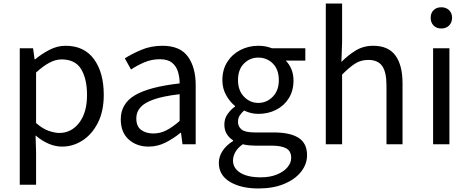

<svg xmlns="http://www.w3.org/2000/svg" viewBox="-20 -816 2653 1086"><path d="M91.8 229V-543H167L175.8 -480H178.2Q214.8 -510.7 259.3 -533.9Q303.7 -557.1 351.1 -557.1Q456.1 -557.1 511.5 -481.4Q566.9 -405.8 566.9 -279.8Q566.9 -187 533.7 -121.6Q500.5 -56.2 446.8 -21.5Q393.1 13.2 331.1 13.2Q256.3 13.2 181.2 -49.8L184.1 44.9V229ZM315.9 -64Q383.3 -64 427.7 -121.3Q472.2 -178.7 472.2 -278.8Q472.2 -369.6 439 -424.8Q405.8 -480 328.1 -480Q294.4 -480 258.8 -460.9Q223.1 -441.9 184.1 -405.8V-120.1Q220.2 -88.4 254.6 -76.2Q289.1 -64 315.9 -64Z M820.8 13.2Q752.9 13.2 708 -27.1Q663.1 -67.4 663.1 -141.1Q663.1 -229.5 742.9 -277.1Q822.8 -324.7 996.1 -344.2Q996.1 -378.9 986.6 -410.4Q977.1 -441.9 952.9 -461.4Q928.7 -481 883.8 -481Q836.9 -481 795.2 -462.9Q753.4 -444.8 721.2 -422.9L686 -485.8Q722.7 -509.8 777.8 -533.4Q833 -557.1 898.9 -557.1Q998.5 -557.1 1042.7 -496.1Q1086.9 -435.1 1086.9 -334V0H1012.2L1003.9 -64.9H1001Q961.9 -32.7 916.5 -9.8Q871.1 13.2 820.8 13.2ZM847.2 -61Q886.2 -61 921.1 -78.9Q956.1 -96.7 996.1 -131.8V-283.2Q904.3 -272.5 850.8 -253.9Q797.4 -235.4 774.2 -208.7Q751 -182.1 751 -147Q751 -100.6 778.8 -80.8Q806.6 -61 847.2 -61Z M1441.9 250Q1342.8 250 1280.3 212.4Q1217.8 174.8 1217.8 105Q1217.8 69.8 1238.8 37.6Q1259.8 5.4 1297.9 -18.1V-22.9Q1276.9 -35.6 1262.9 -57.6Q1249 -79.6 1249 -111.8Q1249 -145.5 1268.1 -171.9Q1287.1 -198.2 1309.1 -212.9V-216.8Q1282.2 -237.8 1260 -276.1Q1237.8 -314.5 1237.8 -362.8Q1237.8 -422.4 1265.9 -466.1Q1293.9 -509.8 1340.3 -533.4Q1386.7 -557.1 1440.9 -557.1Q1464.4 -557.1 1484.1 -553Q1503.9 -548.8 1518.1 -543H1707V-473.1H1596.2Q1615.7 -454.1 1627.9 -425.3Q1640.1 -396.5 1640.1 -360.8Q1640.1 -303.2 1613.8 -260.7Q1587.4 -218.3 1542.2 -195.1Q1497.1 -171.9 1440.9 -171.9Q1398.9 -171.9 1360.8 -190.9Q1346.2 -178.2 1336.2 -163.3Q1326.2 -148.4 1326.2 -126Q1326.2 -100.6 1346.2 -83.7Q1366.2 -66.9 1420.9 -66.9H1527.8Q1621.6 -66.9 1669.2 -36.1Q1716.8 -5.4 1716.8 62Q1716.8 112.3 1683.1 155.3Q1649.4 198.2 1587.6 224.1Q1525.9 250 1441.9 250ZM1440.9 -233.9Q1488.3 -233.9 1522.7 -268.8Q1557.1 -303.7 1557.1 -362.8Q1557.1 -422.9 1523.4 -456.5Q1489.7 -490.2 1440.9 -490.2Q1393.6 -490.2 1359.9 -456.5Q1326.2 -422.9 1326.2 -362.8Q1326.2 -303.7 1360.4 -268.8Q1394.5 -233.9 1440.9 -233.9ZM1455.1 187Q1507.3 187 1546.1 171.1Q1585 155.3 1606 130.1Q1627 105 1627 77.1Q1627 38.6 1598.9 23.2Q1570.8 7.8 1517.1 7.8H1422.9Q1408.2 7.8 1389.6 6.1Q1371.1 4.4 1353 0Q1323.7 21 1310.8 44.9Q1297.9 68.8 1297.9 91.8Q1297.9 135.7 1339.4 161.4Q1380.9 187 1455.1 187Z M1822.8 0V-795.9H1915V-578.1L1911.1 -465.8Q1948.2 -503.4 1991.9 -530.3Q2035.6 -557.1 2090.8 -557.1Q2176.3 -557.1 2216.6 -502.2Q2256.8 -447.3 2256.8 -344.2V0H2166V-332Q2166 -408.7 2141.6 -442.9Q2117.2 -477.1 2063 -477.1Q2021 -477.1 1988.3 -456.1Q1955.6 -435.1 1915 -394V0Z M2429.7 0V-543H2522V0ZM2476.1 -654.8Q2448.7 -654.8 2432.4 -671.6Q2416 -688.5 2416 -715.8Q2416 -742.2 2432.4 -758.5Q2448.7 -774.9 2476.1 -774.9Q2502.9 -774.9 2520 -758.5Q2537.1 -742.2 2537.1 -715.8Q2537.1 -688.5 2520 -671.6Q2502.9 -654.8 2476.1 -654.8Z"/></svg>

Font: Source Han Sans CN
Style: Regular
Weight: 400
Designer: Ryoko NISHIZUKA  (kana, bopomofo & ideographs); Paul D. Hunt (Latin, Greek & Cyrillic); Sandoll Communications , Soo-you
Foundry: Adobe
Version: Version 2.004;hotconv 1.0.118;makeotfexe 2.5.65603